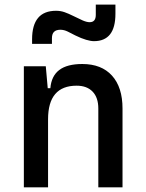

<svg xmlns="http://www.w3.org/2000/svg" viewBox="-20 -801 626 821"><path d="M400.4 0V-336.9Q400.4 -383.8 376 -409.2Q351.6 -434.6 307.6 -434.6Q185.5 -434.6 185.5 -291L155.3 -423.8H195.3Q199.7 -476.1 233.4 -501.7Q267.1 -527.3 332 -527.3Q414.1 -527.3 459 -477.5Q503.9 -427.7 503.9 -336.9V0ZM82 0V-517.6H175.8L185.5 -408.2V0ZM117.2 -613.3V-632.8Q117.2 -754.9 219.7 -754.9Q239.3 -754.9 256.3 -748.8Q273.4 -742.7 292 -733.4Q316.4 -721.2 333.7 -713.6Q351.1 -706.1 363.3 -706.1Q389.6 -706.1 389.6 -737.3V-781.2H473.6V-742.2Q473.6 -683.6 450.7 -654.3Q427.7 -625 381.8 -625Q368.2 -625 348.1 -630.9Q328.1 -636.7 302.2 -649.4Q286.1 -657.7 270 -665.8Q253.9 -673.8 238.3 -673.8Q220.2 -673.8 211.2 -665Q202.1 -656.2 202.1 -637.7V-613.3Z"/></svg>

Font: Cascadia Code
Style: Regular
Weight: 400
Designer: Aaron Bell
Foundry: Saja Typeworks
Version: Version 2404.023